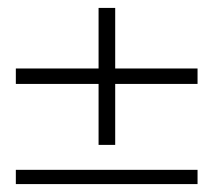

<svg xmlns="http://www.w3.org/2000/svg" viewBox="-20 -465 540 485"><path d="M20 0V-36H479V0ZM229 -99V-445H271V-99ZM20 -253V-292H479V-253Z"/></svg>

Font: DM Sans 18pt ExtraLight
Style: Regular
Weight: 250
Designer: Colophon Foundry, Jonny Pinhorn
Foundry: Colophon Foundry
Version: Version 4.004;gftools[0.9.30]